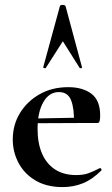

<svg xmlns="http://www.w3.org/2000/svg" viewBox="-20 -750 458 782"><path d="M235 12Q170 12 124.5 -15Q79 -42 55.5 -86.5Q32 -131 32 -182Q32 -241 61 -289Q90 -337 141 -366Q192 -395 258 -395Q317 -395 352.5 -368Q388 -341 388 -280Q388 -267 386 -258Q384 -249 377 -249H281Q283 -306 270 -340.5Q257 -375 220 -375Q180 -375 156.5 -334Q133 -293 133 -225Q133 -167 151 -125Q169 -83 204 -60Q239 -37 290 -37Q320 -37 340.5 -44.5Q361 -52 386 -65Q388 -67 391.5 -63Q395 -59 393 -56Q356 -19 317.5 -3.5Q279 12 235 12ZM98 -248 97 -267 316 -271V-249ZM314 -476Q316 -474 311 -472.5Q306 -471 304 -474L236 -582L167 -474Q166 -471 160.5 -472.5Q155 -474 156 -476L224 -725Q225 -730 235 -730Q245 -730 247 -725Z"/></svg>

Font: Cormorant Garamond Light
Style: Regular
Weight: 300
Designer: Christian Thalmann (Catharsis Fonts)
Foundry: Catharsis Fonts
Version: Version 4.001